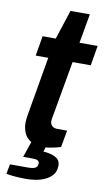

<svg xmlns="http://www.w3.org/2000/svg" viewBox="-95 -719 531 948"><g transform="rotate(10 170.5 -245.5)"><path d="M166 12Q123 12 99.5 -2.5Q76 -17 66 -40.5Q56 -64 56 -92Q56 -100 57 -108Q58 -116 59 -124L111 -426H48L65 -526H131L179 -673H276L250 -526H341L324 -426H233L184 -149Q183 -146 181.5 -135Q180 -124 180 -122Q180 -106 189.5 -97Q199 -88 218 -88H265L250 -4Q240 0 225.5 3.5Q211 7 195.5 9.5Q180 12 166 12ZM107 182Q82 182 55.5 180Q29 178 7 174L16 125H107Q130 125 142.5 119Q155 113 155 95Q155 86 147 81.5Q139 77 118 77H74L104 -11H182L168 34Q203 36 228 48.5Q253 61 253 90Q253 119 237.5 137Q222 155 199 165Q176 175 151 178.5Q126 182 107 182Z"/></g></svg>

Font: Archivo SemiBold SemiBold
Style: Italic
Weight: 600
Italic angle: -10°
Version: Version 2.001